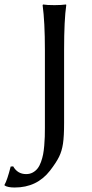

<svg xmlns="http://www.w3.org/2000/svg" viewBox="-61 -668 411 860"><path d="M140.1 -95.2V-444.8Q140.1 -569.8 129.9 -645L131.8 -647.9Q148.9 -645 183.1 -645Q198.7 -645 211.7 -645.8Q224.6 -646.5 229.5 -647.5L234.9 -647.9L235.8 -645Q226.1 -578.6 226.1 -444.8V-117.2Q226.1 -58.1 221.2 -24.9Q216.3 8.3 203.6 34.2Q190.9 60.1 163.1 96.2Q104.5 171.9 4.9 171.9Q-25.9 171.9 -40 163.1L-41 160.2Q-28.8 139.6 -13.2 78.1L-2 77.1Q17.6 111.8 56.2 111.8Q72.8 111.8 85.7 104.7Q98.6 97.7 107.4 86.4Q116.2 75.2 122.6 57.6Q128.9 40 132.1 23.4Q135.3 6.8 137.2 -15.9Q139.2 -38.6 139.6 -55.7Q140.1 -72.8 140.1 -95.2Z"/></svg>

Font: Linux Biolinum
Style: Regular
Weight: 400
Designer: Philipp H. Poll
Foundry: Philipp H. Poll
Version: Version 0.6.4